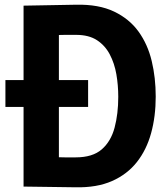

<svg xmlns="http://www.w3.org/2000/svg" viewBox="-20 -792 715 815"><path d="M354 -452V-338H3V-452ZM303 -772Q399 -774 464 -743Q529 -712 568 -658Q607 -604 624 -533Q641 -462 641 -382Q641 -298 621.5 -227Q602 -156 561 -104Q520 -52 455.5 -23.5Q391 5 300 3Q249 2 191 1.5Q133 1 80 0V-768Q132 -769 192 -770Q252 -771 303 -772ZM301 -124Q373 -124 412 -158Q451 -192 466.5 -250.5Q482 -309 482 -381Q482 -430 474 -476.5Q466 -523 446 -561Q426 -599 391.5 -621.5Q357 -644 303 -644Q283 -644 256 -644Q229 -644 209 -643L230 -666V-102L209 -125Q229 -124 255 -124Q281 -124 301 -124Z"/></svg>

Font: Yaldevi ExtraLight
Style: Bold
Weight: 700
Version: Version 1.100